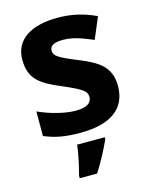

<svg xmlns="http://www.w3.org/2000/svg" viewBox="-117 -632 730 928"><g transform="rotate(-15 248.5 -167.5)"><path d="M459 -162C459 -259 400 -294 307 -332C211 -371 193 -384 193 -410C193 -434 215 -446 259 -446C308 -446 354 -429 408 -406L453 -513C388 -543 329 -556 261 -556C130 -556 45 -505 45 -404C45 -311 91 -275 194 -232C300 -187 312 -173 312 -146C312 -118 289 -99 231 -99C179 -99 105 -118 46 -145V-22C101 1 150 10 226 10C380 10 459 -51 459 -162ZM333 71V61H195C190 104 176 169 165 208V221H252C286 168 313 115 333 71Z"/></g></svg>

Font: Noto Sans Gunjala Gondi
Style: Bold
Weight: 700
Designer: Ek Type
Foundry: Ek Type
Version: Version 1.004